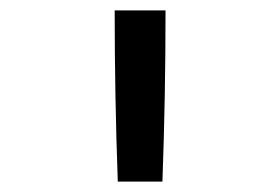

<svg xmlns="http://www.w3.org/2000/svg" viewBox="-20 -792 540 370"><path d="M207 -442Q204 -524 202.5 -606.5Q201 -689 201 -772H299Q299 -689 297.5 -606.5Q296 -524 293 -442Z"/></svg>

Font: Iosevka SS10 Medium
Style: Regular
Weight: 500
Monospace: yes
Designer: Belleve Invis
Foundry: Belleve Invis
Version: Version 28.0.6; ttfautohint (v1.8.4)